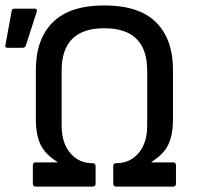

<svg xmlns="http://www.w3.org/2000/svg" viewBox="-20 -687 727 707"><path d="M111 0Q101 0 101 -11V-78Q101 -89 111 -89H191V-91Q146 -119 129 -155Q112 -191 112 -249V-429Q112 -543 174.5 -605Q237 -667 364 -667Q492 -667 554.5 -605Q617 -543 617 -429V-249Q617 -191 600 -155Q583 -119 538 -91V-89H618Q628 -89 628 -78V-11Q628 0 618 0H408Q397 0 397 -11V-75Q397 -86 407 -86Q459 -86 490.5 -123.5Q522 -161 522 -225V-427Q522 -583 364 -583Q207 -583 207 -427V-225Q207 -161 238.5 -123.5Q270 -86 321 -86Q332 -86 332 -75V-11Q332 0 321 0ZM8 -511Q-2 -511 0 -521L23 -647Q24 -655 33 -655H109Q118 -655 115 -643L75 -519Q72 -511 63 -511Z"/></svg>

Font: Sofia Sans Medium
Style: Regular
Weight: 500
Designer: Botio Nikoltchev, Ani Petrova
Foundry: lettersoup
Version: Version 4.101; ttfautohint (v1.8.4.7-5d5b)